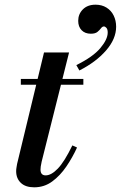

<svg xmlns="http://www.w3.org/2000/svg" viewBox="-20 -787 516 820"><path d="M126 13Q89 13 69 -6Q49 -25 49 -56Q49 -64 50.5 -72Q52 -80 53 -87L168 -563H275L158 -97Q155 -84 154 -76Q153 -68 153 -63Q153 -38 175 -38Q199 -38 227 -67Q255 -96 289 -166L309 -157Q290 -115 263.5 -76Q237 -37 203 -12Q169 13 126 13ZM69 -425V-450H336V-425ZM319 -486 306 -509Q377 -544 408.5 -581.5Q440 -619 440 -648Q440 -662 434.5 -668Q429 -674 424 -674Q417 -674 411.5 -666.5Q406 -659 396.5 -651Q387 -643 368 -643Q343 -643 328.5 -658Q314 -673 314 -698Q314 -727 334 -747Q354 -767 388 -767Q415 -767 435 -754.5Q455 -742 465.5 -720.5Q476 -699 476 -673Q476 -621 433 -571.5Q390 -522 319 -486Z"/></svg>

Font: Libre Bodoni
Style: Italic
Weight: 400
Italic angle: -13°
Designer: Pablo Impallari, Rodrigo Fuenzalida
Foundry: Impallari Type
Version: Version 2.005;gftools[0.9.23]